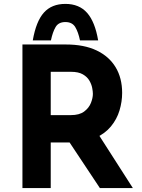

<svg xmlns="http://www.w3.org/2000/svg" viewBox="-20 -964 726 984"><path d="M318 -736Q411 -736 475 -705.5Q539 -675 572.5 -619.5Q606 -564 606 -488Q606 -443 592.5 -398Q579 -353 548.5 -316Q518 -279 468 -256.5Q418 -234 344 -234H240V0H95V-736ZM343 -374Q387 -374 411.5 -392.5Q436 -411 446 -436.5Q456 -462 456 -483Q456 -495 452.5 -513.5Q449 -532 438 -551Q427 -570 404.5 -583Q382 -596 344 -596H240V-374ZM479 -284 661 0H492L306 -280ZM315 -944Q386 -944 426.5 -898Q467 -852 483 -757H390Q381 -800 365.5 -825.5Q350 -851 315 -851Q280 -851 265 -825.5Q250 -800 241 -757H148Q165 -855 205 -899.5Q245 -944 315 -944Z"/></svg>

Font: Reem Kufi
Style: Regular
Weight: 400
Designer: Khaled Hosny
Version: Version 1.6